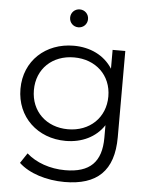

<svg xmlns="http://www.w3.org/2000/svg" viewBox="-61 -776 807 1025"><g transform="rotate(5 343.0 -263.5)"><path d="M325 -630C352 -630 373 -651 373 -678C373 -705 352 -726 325 -726C298 -726 277 -705 277 -678C277 -651 298 -630 325 -630ZM518 -526V-425C474 -494 398 -530 310 -530C160 -530 46 -427 46 -276C46 -125 160 -20 310 -20C396 -20 471 -55 515 -122V-55C515 75 454 136 321 136C240 136 164 109 114 64L78 118C133 170 227 199 323 199C497 199 586 117 586 -64V-526ZM317 -83C201 -83 118 -162 118 -276C118 -390 201 -468 317 -468C433 -468 517 -390 517 -276C517 -162 433 -83 317 -83Z"/></g></svg>

Font: Talent
Style: Regular
Weight: 400
Designer: Mike Powis
Version: Version 1.001;hotconv 1.0.109;makeotfexe 2.5.65596